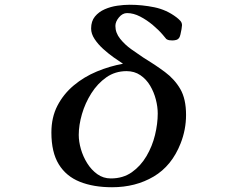

<svg xmlns="http://www.w3.org/2000/svg" viewBox="-20 -781 1040 807"><path d="M643 -304Q643 -332 635 -363Q627 -394 611 -421Q595 -448 570 -465Q545 -482 512 -482Q464 -482 427 -456Q390 -430 364 -389Q338 -348 324.5 -301.5Q311 -255 311 -214Q311 -186 320 -154.5Q329 -123 346.5 -95Q364 -67 389 -49Q414 -31 446 -31Q497 -31 534 -57Q571 -83 595.5 -124.5Q620 -166 631.5 -213.5Q643 -261 643 -304ZM762 -298Q762 -236 739 -178Q702 -84 626 -39Q550 6 451 6Q373 6 315.5 -17Q258 -40 227 -90.5Q196 -141 196 -224Q196 -288 221.5 -337Q247 -386 290 -422Q333 -458 387 -480.5Q441 -503 497 -513Q480 -524 457.5 -540Q435 -556 413.5 -575.5Q392 -595 377.5 -617Q363 -639 363 -661Q363 -692 379 -711.5Q395 -731 420 -742Q445 -753 473 -757Q501 -761 525 -761Q577 -761 628.5 -750.5Q680 -740 722 -708Q730 -702 737.5 -694Q745 -686 745 -675Q745 -670 743 -658.5Q741 -647 738.5 -636.5Q736 -626 733 -622Q728 -615 720 -613Q712 -611 704 -611Q697 -611 691 -612Q685 -613 679 -617Q675 -621 671.5 -626Q668 -631 664 -635Q647 -655 622 -676Q597 -697 569 -711.5Q541 -726 514 -726Q495 -726 480 -708Q465 -690 465 -672Q465 -643 485 -618Q505 -593 532.5 -573.5Q560 -554 581 -540Q632 -509 673 -478.5Q714 -448 738 -406.5Q762 -365 762 -298Z"/></svg>

Font: Kaisei HarunoUmi
Style: Bold
Weight: 700
Designer: Font-Kai, 金井和夫
Foundry: KAZUO KANAI
Version: Version 5.003